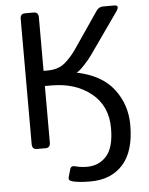

<svg xmlns="http://www.w3.org/2000/svg" viewBox="-59 -748 765 987"><g transform="rotate(-5 323.0 -254.5)"><path d="M107.4 0Q83 0 83 -26.9V-673.3Q83 -700.2 107.4 -700.2H152.3Q176.8 -700.2 176.8 -673.3V-397H197.3Q252.9 -397 286.6 -425.3Q320.3 -453.6 348.6 -495.1L475.6 -681.2Q488.8 -700.2 509.8 -700.2H566.9Q598.1 -700.2 575.7 -668L425.8 -455.1Q409.2 -431.6 383.8 -405Q358.4 -378.4 345.7 -373.5V-373Q473.6 -346.7 535.2 -266.6Q596.7 -186.5 596.7 -80.6Q596.7 54.7 535.6 122.6Q474.6 190.4 367.7 190.4Q307.6 190.4 273.4 181.2Q252.9 175.3 257.8 158.7L269.5 118.2Q274.9 99.6 296.9 106Q324.2 113.8 356.9 113.8Q418.5 113.8 457.5 70.1Q496.6 26.4 496.6 -73.2Q496.6 -188.5 415.5 -253.7Q334.5 -318.8 211.9 -318.8H176.8V-26.9Q176.8 0 152.3 0Z"/></g></svg>

Font: Istok Web
Style: Regular
Weight: 400
Designer: Andrey V. Panov
Foundry: Andrey V. Panov
Version: Version 1.0.2g